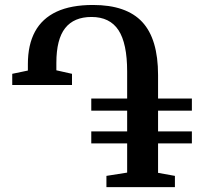

<svg xmlns="http://www.w3.org/2000/svg" viewBox="-20 -772 879 792"><path d="M419 0V-46.5L504.5 -60V-180.5H356.5V-230H504.5V-315.5H356.5V-365.5H504.5V-477Q504.5 -593 468.8 -647.5Q433 -702 357.5 -702Q285 -702 248.8 -656Q212.5 -610 212.5 -512.5V-482L277 -467.5V-421.5H30.5V-467.5L95 -481V-508Q95 -587.5 124.5 -641.8Q154 -696 213.5 -723.8Q273 -751.5 363.5 -751.5Q501.5 -751.5 566.8 -681.2Q632 -611 632 -462.5V-365.5H771.5V-315.5H632V-230H771.5V-180.5H632V-59L701.5 -46.5V0Z"/></svg>

Font: Merriweather 48pt SemiBold
Style: Regular
Weight: 600
Version: Version 2.100